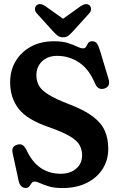

<svg xmlns="http://www.w3.org/2000/svg" viewBox="-20 -915 582 947"><path d="M288 12.5Q248.5 12.5 221.8 4.5Q195 -3.5 178 -11.5Q161 -19.5 152 -19.5Q141 -19.5 135.8 -11.8Q130.5 -4 124.8 4Q119 12 107 12Q79 12 71.5 -25L42 -161.5Q35.5 -193.5 65.5 -201.5Q80.5 -205.5 90.2 -200.2Q100 -195 110 -176.5Q164 -58 280 -58Q326 -58 355.2 -82.8Q384.5 -107.5 385 -148.5Q385 -175.5 373.2 -198Q361.5 -220.5 326.2 -242Q291 -263.5 221 -288Q114.5 -324 72.2 -378.2Q30 -432.5 30 -509.5Q30 -567.5 57 -613Q84 -658.5 132.5 -685Q181 -711.5 246.5 -711.5Q287.5 -711.5 315 -702.8Q342.5 -694 360.2 -685.2Q378 -676.5 389.5 -676.5Q400.5 -676.5 405 -685.2Q409.5 -694 415 -702.8Q420.5 -711.5 435 -711.5Q449.5 -711.5 457.5 -701.2Q465.5 -691 473.5 -664.5L515.5 -525Q526 -488.5 495.5 -478.5Q464.5 -468.5 449.5 -501.5Q420 -573.5 370.5 -606.5Q321 -639.5 262 -639.5Q216 -639.5 187.8 -612.8Q159.5 -586 159.5 -544Q159.5 -516.5 171.5 -493.8Q183.5 -471 219.2 -448.5Q255 -426 326 -399Q397 -371.5 438.2 -340.2Q479.5 -309 496.8 -270.2Q514 -231.5 514 -181.5Q514 -126 486.5 -82.2Q459 -38.5 408.2 -13Q357.5 12.5 288 12.5ZM343.5 -764.5Q330 -749.5 319 -740.2Q308 -731 291.5 -731Q274 -731 262.8 -740.2Q251.5 -749.5 238 -764.5L162 -848.5Q151.5 -860.5 152.5 -871.5Q153.5 -882.5 160 -888.5Q176.5 -903 204 -884.5L291 -822.5L378 -884.5Q405.5 -902.5 422 -888.5Q428 -882.5 429 -871.2Q430 -860 419.5 -848.5Z"/></svg>

Font: Fraunces 144pt S100 SemiBold
Style: Regular
Weight: 600
Version: Version 1.000; ttfautohint (v1.8.3)